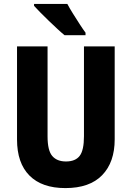

<svg xmlns="http://www.w3.org/2000/svg" viewBox="-20 -1017 672 981"><path d="M566 -305Q566 -188 502 -122Q438 -56 314 -56Q194 -56 130.5 -120Q67 -184 67 -304V-780H223V-320Q223 -248 247 -220Q271 -192 317 -192Q365 -192 387 -220.5Q409 -249 409 -321V-780H566ZM324 -997Q335 -976 352.5 -948Q370 -920 387.5 -893Q405 -866 417 -850V-837H310Q295 -849 273.5 -869Q252 -889 229 -911Q206 -933 186 -953.5Q166 -974 154 -987V-997Z"/></svg>

Font: Noto Sans Malayalam UI Condensed ExtraBold
Style: Regular
Weight: 800
Width: 3
Designer: Jelle Bosma - Monotype Design Team
Foundry: Monotype Imaging Inc.
Version: Version 2.104; ttfautohint (v1.8.4.7-5d5b)